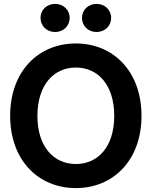

<svg xmlns="http://www.w3.org/2000/svg" viewBox="-20 -965 788 997"><path d="M374 11.7C568.8 11.7 714.8 -133.8 714.8 -363.3C714.8 -593.8 568.8 -739.3 374 -739.3C178.2 -739.3 32.7 -593.8 32.7 -363.3C32.7 -134.3 178.2 11.7 374 11.7ZM374 -113.3C258.8 -113.3 174.3 -203.6 174.3 -363.3C174.3 -523.4 258.8 -614.3 374 -614.3C489.3 -614.3 573.2 -523.4 573.2 -363.3C573.2 -203.6 489.3 -113.3 374 -113.3ZM481.4 -798.8C524.4 -798.8 557.1 -830.1 557.1 -872.1C557.1 -913.6 524.4 -944.8 481.4 -944.8C438 -944.8 405.8 -913.6 405.8 -872.1C405.8 -830.1 438 -798.8 481.4 -798.8ZM266.1 -798.8C309.1 -798.8 341.8 -830.1 341.8 -872.1C341.8 -913.6 309.1 -944.8 266.1 -944.8C222.7 -944.8 190.4 -913.6 190.4 -872.1C190.4 -830.1 222.7 -798.8 266.1 -798.8Z"/></svg>

Font: Raveo Display Display SemiBold
Style: Regular
Weight: 600
Designer: Jakub Foglar, Rasmus Andersson (Inter)
Foundry: Jakubfoglar.com
Version: Version 1.100;Glyphs 3.2.3 (3260)